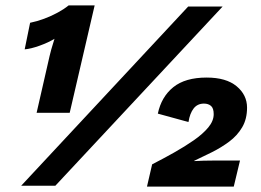

<svg xmlns="http://www.w3.org/2000/svg" viewBox="-20 -685 962 708"><path d="M115 -269 163 -479Q165 -488 169 -502.5Q173 -517 177 -529Q181 -541 181 -542Q158 -528 126 -516.5Q94 -505 71 -503L91 -601Q116 -606 143 -616Q170 -626 193.5 -639Q217 -652 233 -665H329L237 -269ZM58 0 674 -661H801L184 0ZM522 3 541 -79Q582 -100 622 -122.5Q662 -145 695 -168Q728 -191 748 -215Q768 -239 768 -264Q768 -286 758 -294.5Q748 -303 732 -303Q708 -303 694 -285Q680 -267 675 -235L562 -266Q575 -328 619 -363.5Q663 -399 742 -399Q814 -399 852.5 -367Q891 -335 891 -288Q891 -246 873 -215.5Q855 -185 825.5 -163Q796 -141 762 -124Q728 -107 696 -92V-91Q712 -92 731 -92.5Q750 -93 769 -93H865L842 3Z"/></svg>

Font: Kantumruy Pro
Style: Bold Italic
Weight: 700
Italic angle: -13°
Version: Version 1.002